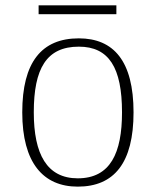

<svg xmlns="http://www.w3.org/2000/svg" viewBox="-20 -686 581 716"><path d="M124 -633H414V-666H124ZM270 10C406 10 478 -79 478 -267C478 -458 404 -543 274 -543C135 -543 63 -454 63 -267C63 -79 141 10 270 10ZM270 -21C155 -21 106 -111 106 -267C106 -430 153 -512 274 -512C386 -512 435 -434 435 -267C435 -116 392 -21 270 -21Z"/></svg>

Font: Noto Serif Myanmar ExtraLight
Style: Regular
Weight: 200
Designer: Ben Mitchell and the Monotype Design Team
Foundry: Monotype Imaging Inc.
Version: Version 2.106